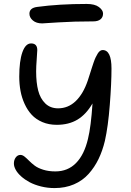

<svg xmlns="http://www.w3.org/2000/svg" viewBox="-20 -918 669 978"><path d="M194.8 -798.8Q165 -798.8 147.5 -813.7Q129.9 -828.6 129.9 -848.1Q129.9 -877.9 169.9 -882.8Q281.2 -897.9 421.9 -897.9Q462.9 -897.9 483.9 -882.1Q504.9 -866.2 504.9 -849.1Q504.9 -830.1 491.9 -819.6Q479 -809.1 455.1 -809.1Q357.4 -809.1 277.3 -804Q197.3 -798.8 194.8 -798.8ZM257.8 40Q222.2 40 189 31.7Q155.8 23.4 131.1 10.3Q106.4 -2.9 88.1 -19.3Q69.8 -35.6 60.3 -52.7Q50.8 -69.8 50.8 -85Q50.8 -103.5 60.3 -116.2Q69.8 -128.9 84 -128.9Q94.2 -128.9 105 -120.4Q115.7 -111.8 127.9 -99.4Q140.1 -86.9 156.5 -74.5Q172.9 -62 200.2 -53.5Q227.5 -44.9 262.2 -44.9Q325.2 -44.9 367.2 -87.4Q409.2 -129.9 428.2 -210.9Q443.4 -272.5 451.2 -391.1Q418.9 -335.4 374.8 -308.8Q330.6 -282.2 269 -282.2Q228.5 -282.2 195.8 -296.1Q163.1 -310.1 141.6 -333.3Q120.1 -356.4 105.5 -388.4Q90.8 -420.4 84.5 -455.1Q78.1 -489.7 78.1 -527.8Q78.1 -606.9 94 -651.9Q109.9 -696.8 138.2 -696.8Q169.9 -696.8 169.9 -663.1Q169.9 -652.8 167 -616.2Q164.1 -579.6 164.1 -554.2Q164.1 -497.1 174.6 -456.5Q185.1 -416 210.7 -391.1Q236.3 -366.2 275.9 -366.2Q327.1 -366.2 365.5 -402.8Q403.8 -439.5 426.8 -506.8Q431.2 -520 437.3 -539.3Q443.4 -558.6 447.5 -571.5Q451.7 -584.5 457 -600.1Q462.4 -615.7 467.3 -626Q472.2 -636.2 477.8 -645.3Q483.4 -654.3 489.7 -658.7Q496.1 -663.1 502.9 -663.1Q547.9 -663.1 547.9 -568.8Q547.9 -494.6 539.3 -384.3Q530.8 -273.9 514.2 -200.2Q502 -149.4 481.9 -107.9Q461.9 -66.4 431.4 -32.2Q400.9 2 356.7 21Q312.5 40 257.8 40Z"/></svg>

Font: Shantell Sans Irregular
Style: Regular
Weight: 400
Designer: Stephen Nixon, Anya Danilova, Shantell Martin
Foundry: Arrow Type
Version: Version 1.006;[9816181b4]